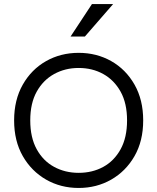

<svg xmlns="http://www.w3.org/2000/svg" viewBox="-20 -922 780 952"><path d="M370 10Q281 10 208.5 -31.5Q136 -73 93 -148Q50 -223 50 -325Q50 -427 93 -502.5Q136 -578 208.5 -619Q281 -660 370 -660Q459 -660 531.5 -619Q604 -578 647 -502.5Q690 -427 690 -325Q690 -223 647 -148Q604 -73 531.5 -31.5Q459 10 370 10ZM370 -65Q438 -65 492 -94.5Q546 -124 578 -182Q610 -240 610 -325Q610 -410 578 -467.5Q546 -525 492 -555Q438 -585 370 -585Q303 -585 248.5 -555Q194 -525 162 -467.5Q130 -410 130 -325Q130 -240 162 -182Q194 -124 248.5 -94.5Q303 -65 370 -65ZM330 -741 436 -902H541L401 -741Z"/></svg>

Font: Syne
Style: Regular
Weight: 400
Designer: Lucas Descroix
Foundry: Bonjour Monde
Version: Version 2.200